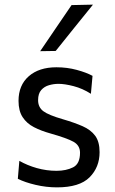

<svg xmlns="http://www.w3.org/2000/svg" viewBox="-20 -798 495 829"><path d="M226 11Q179.5 11 133.8 0.2Q88 -10.5 57 -26L63.5 -103.5Q97.5 -84 139.2 -72.2Q181 -60.5 224 -60.5Q265.5 -60.5 295.5 -75.5Q325.5 -90.5 325.5 -138.5Q325.5 -170 297.5 -185.8Q269.5 -201.5 197 -222Q157.5 -233 126.5 -249Q95.5 -265 77.8 -292Q60 -319 60 -362.5Q60 -430 104.2 -468.8Q148.5 -507.5 223.5 -507.5Q270 -507.5 311.5 -496.2Q353 -485 379.5 -470.5L372.5 -393Q336.5 -416 298 -426Q259.5 -436 232.5 -436Q212 -436 191.8 -430.2Q171.5 -424.5 158 -409.2Q144.5 -394 144.5 -365.5Q144.5 -335 167 -318Q189.5 -301 252 -283Q301.5 -268.5 336.8 -253Q372 -237.5 391 -211.8Q410 -186 410 -141Q410 -76 366.8 -32.5Q323.5 11 226 11ZM153.5 -577Q187.5 -627 221.5 -677Q255.5 -727 289 -776L381.5 -778Q340 -727 300 -677.2Q260 -627.5 220.5 -578Z"/></svg>

Font: Commissioner
Style: Regular
Weight: 400
Designer: Kostas Bartsokas
Foundry: Kostas Bartsokas
Version: Version 1.000; ttfautohint (v1.8.3)